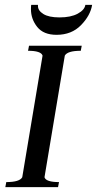

<svg xmlns="http://www.w3.org/2000/svg" viewBox="-20 -774 401 794"><path d="M214 -630Q160 -630 134 -662.5Q108 -695 108 -736Q108 -748 109 -754H137V-749Q137 -730 159.5 -716Q182 -702 226 -702Q273 -702 301.5 -717.5Q330 -733 333 -754H361Q354 -710 315 -670Q276 -630 214 -630ZM2 0 6 -21Q61 -21 72 -41L156 -544Q150 -564 96 -564L100 -585H318L314 -564Q259 -564 248 -544L164 -41Q170 -21 224 -21L220 0Z"/></svg>

Font: Judson
Style: Italic
Weight: 400
Italic angle: -9.5°
Version: Version 20110429